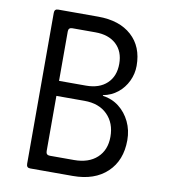

<svg xmlns="http://www.w3.org/2000/svg" viewBox="-82 -800 764 869"><g transform="rotate(10 300.0 -365.0)"><path d="M115 0Q98 0 98 -18V-712Q98 -730 115 -730H299Q397 -730 453 -679.5Q509 -629 509 -541Q509 -504 493 -470.5Q477 -437 448.5 -414Q420 -391 382 -384V-381Q425 -375 457 -350Q489 -325 507.5 -286.5Q526 -248 526 -202Q526 -109 468.5 -54.5Q411 0 311 0ZM175 -413H299Q360 -413 395 -446Q430 -479 430 -536Q430 -593 395 -625.5Q360 -658 299 -658H193Q175 -658 175 -640ZM175 -90Q175 -72 193 -72H304Q371 -72 409.5 -107.5Q448 -143 448 -204Q448 -267 409.5 -305.5Q371 -344 304 -344H175Z"/></g></svg>

Font: Pitagon Sans Mono Light
Style: Regular
Weight: 300
Monospace: yes
Designer: Travis Tran
Foundry: Pitagon
Version: Version 1.001; ttfautohint (v1.8.4.7-5d5b);gftools[0.9.26]